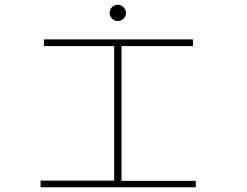

<svg xmlns="http://www.w3.org/2000/svg" viewBox="-20 -789 1040 809"><path d="M151 0V-28H461V-595H165V-623H793V-595H492V-27H805V0ZM476 -700Q463 -700 452.5 -710.5Q442 -721 442 -734Q442 -749 452 -759Q462 -769 476 -769Q490 -769 500.5 -758.5Q511 -748 511 -734Q511 -721 500.5 -710.5Q490 -700 476 -700Z"/></svg>

Font: Inconsolata UltraExpanded ExtraLight
Style: Regular
Weight: 200
Width: 9
Monospace: yes
Designer: Raph Levien, Cyreal, Brenton Simpson
Foundry: Raph Levien, Cyreal, Google
Version: Version 3.001; ttfautohint (v1.8.2.53-6de2)